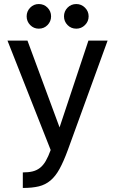

<svg xmlns="http://www.w3.org/2000/svg" viewBox="-20 -731 570 951"><path d="M93 123Q121 123 141.5 118Q162 113 178 100.5Q194 88 206.5 66.5Q219 45 231 12L17 -530H116L275 -100L418 -530H513L316 12Q295 69 275 105.5Q255 142 230 163Q205 184 172.5 192Q140 200 93 200ZM172 -589Q147 -589 129.5 -607Q112 -625 112 -650Q112 -675 129.5 -693Q147 -711 172 -711Q198 -711 215.5 -693Q233 -675 233 -650Q233 -625 215.5 -607Q198 -589 172 -589ZM358 -589Q332 -589 314.5 -607Q297 -625 297 -650Q297 -675 314.5 -693Q332 -711 358 -711Q383 -711 401 -693Q419 -675 419 -650Q419 -625 401 -607Q383 -589 358 -589Z"/></svg>

Font: Golos UI VF
Style: Regular
Weight: 400
Designer: A.Korolkova, Vitaly Kuzmin
Foundry: ParaType Ltd
Version: Version 2.000